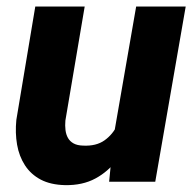

<svg xmlns="http://www.w3.org/2000/svg" viewBox="-20 -548 585 579"><path d="M322.3 -135.3 390.6 -528.3H540L448.2 0H309.1ZM353 -235.8 394 -236.8Q388.7 -191.4 373.8 -146.7Q358.9 -102.1 332.8 -66.4Q306.6 -30.8 267.8 -9.8Q229 11.2 176.3 10.3Q132.8 9.3 103 -6.3Q73.2 -22 55.4 -49.3Q37.6 -76.7 31.5 -111.8Q25.4 -147 29.3 -186.5L86.4 -528.3H235.4L177.2 -184.6Q175.8 -169.4 177.5 -155.8Q179.2 -142.1 185.1 -131.8Q190.9 -121.6 201.9 -115.5Q212.9 -109.4 230.5 -108.9Q270 -106.9 295.2 -124.8Q320.3 -142.6 334.2 -172.1Q348.1 -201.7 353 -235.8Z"/></svg>

Font: Roboto ExtraBold
Style: Italic
Weight: 800
Designer: Christian Robertson
Foundry: Google
Version: Version 3.009; 2024